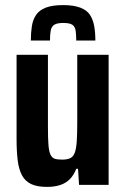

<svg xmlns="http://www.w3.org/2000/svg" viewBox="-20 -725 494 753"><path d="M165 8Q126 8 102.5 -3Q79 -14 66.5 -37Q54 -60 49.5 -95.5Q45 -131 45 -179V-510H168V-227Q168 -183 170 -157Q172 -131 178 -118.5Q184 -106 194.5 -102.5Q205 -99 224 -99Q243 -99 255 -104.5Q267 -110 273 -125.5Q279 -141 281 -170.5Q283 -200 283 -247V-510H406V0H290L286 -63H279Q270 -39 254.5 -23Q239 -7 216.5 0.5Q194 8 165 8ZM228 -705Q269 -705 295 -695Q321 -685 333 -666.5Q345 -648 349.5 -622.5Q354 -597 354 -566H279Q279 -590 276.5 -605.5Q274 -621 263.5 -628Q253 -635 228 -635Q204 -635 193 -628Q182 -621 179 -605.5Q176 -590 176 -566H101Q101 -597 105 -622.5Q109 -648 121.5 -666.5Q134 -685 159.5 -695Q185 -705 228 -705Z"/></svg>

Font: Saira Condensed
Style: Bold
Weight: 700
Width: 3
Designer: Hector Gatti with collaboration of the Omnibus-Type team
Foundry: Omnibus-Type
Version: Version 1.101